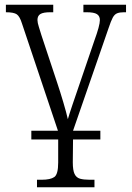

<svg xmlns="http://www.w3.org/2000/svg" viewBox="-20 -556 559 815"><path d="M113 36V-1H226L73 -457Q64 -486 51.5 -495Q39 -504 5 -504V-536H206V-504H193Q164 -504 151.5 -496.5Q139 -489 139 -471Q139 -460 145 -441.5Q151 -423 156 -406L223 -204Q236 -165 249 -121Q262 -77 268 -50Q274 -71 288 -112.5Q302 -154 321 -209L380 -382Q392 -415 398 -437Q404 -459 404 -471Q404 -488 391.5 -496Q379 -504 348 -504H334V-536H515V-504H506Q488 -504 477 -499.5Q466 -495 458.5 -481Q451 -467 441 -437L290 -1H406V36H290L289 133Q289 167 296.5 182.5Q304 198 319.5 202.5Q335 207 360 207H381V239H137V207H157Q194 207 210.5 195.5Q227 184 227 134V36Z"/></svg>

Font: Noto Serif SemiCondensed Light
Style: Regular
Weight: 300
Width: 4
Designer: Monotype Design Team
Foundry: Monotype Imaging Inc.
Version: Version 2.013